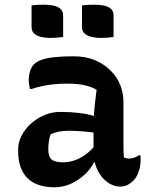

<svg xmlns="http://www.w3.org/2000/svg" viewBox="-20 -785 640 815"><path d="M504 -353Q504 -330 504 -306.5Q504 -283 504 -259.5Q504 -236 504 -212.5Q504 -189 504 -166Q504 -153 504.5 -141Q505 -129 506 -117Q510 -115 516 -113.5Q522 -112 527 -112Q538 -112 549 -115.5Q560 -119 569 -126H575Q577 -121 577 -117Q577 -113 577 -107Q577 -81 568.5 -56.5Q560 -32 547 -19Q533 -5 519 1Q505 7 491 7Q466 7 444.5 -6Q423 -19 408 -39.5Q393 -60 385 -86Q377 -112 377 -138Q377 -163 377 -189Q377 -215 377 -236Q377 -266 378.5 -292Q380 -318 383 -345.5Q386 -373 390 -404Q373 -414 354 -419.5Q335 -425 313.5 -427.5Q292 -430 265 -430Q236 -430 210.5 -427.5Q185 -425 161 -420Q137 -415 113 -407H107Q105 -416 103.5 -426Q102 -436 102 -447Q102 -466 108 -484Q114 -502 125 -513Q136 -524 157.5 -531.5Q179 -539 212.5 -542.5Q246 -546 293 -546Q344 -546 383 -529.5Q422 -513 449.5 -485.5Q477 -458 490.5 -424Q504 -390 504 -353ZM185 -151Q185 -120 199 -108Q213 -96 248 -96Q271 -96 295.5 -104Q320 -112 344.5 -130Q369 -148 391 -176L397 -96H379Q366 -69 340.5 -45Q315 -21 282 -5.5Q249 10 210 10Q162 10 127.5 -7Q93 -24 75 -58.5Q57 -93 57 -144V-151Q57 -180 71 -208Q85 -236 110 -259Q135 -282 167.5 -296Q200 -310 237 -310Q279 -310 315.5 -305.5Q352 -301 378 -293Q404 -285 415 -275Q421 -270 425.5 -261.5Q430 -253 432.5 -241Q435 -229 435 -211Q408 -218 379.5 -222Q351 -226 323.5 -228Q296 -230 272 -230Q247 -230 228 -226Q209 -222 194 -214Q190 -200 187.5 -185Q185 -170 185 -153ZM114 -762Q127 -764 141.5 -764.5Q156 -765 168 -765Q188 -765 206 -761.5Q224 -758 236 -748Q248 -738 248 -720V-628Q235 -626 220 -625Q205 -624 193 -624Q174 -624 155.5 -628Q137 -632 125.5 -642Q114 -652 114 -671ZM328 -762Q341 -764 356 -764.5Q371 -765 382 -765Q402 -765 420.5 -761.5Q439 -758 450.5 -748Q462 -738 462 -720V-628Q449 -626 434.5 -625Q420 -624 407 -624Q388 -624 370 -628Q352 -632 340 -642Q328 -652 328 -671Z"/></svg>

Font: Recursive Monospace Casual SemiBold
Style: Regular
Weight: 600
Version: Version 1.047